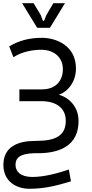

<svg xmlns="http://www.w3.org/2000/svg" viewBox="-20 -942 568 1188"><path d="M162 226C262 226 338 204 419 180L406 107C343 128 257 153 180 153C106 153 76 118 76 78C76 37 100 9 191 6H227C350 3 466 -41 466 -193C466 -284 405 -339 344 -356C399 -374 450 -435 450 -518C450 -659 329 -708 239 -708C164 -708 99 -692 37 -655L63 -588C119 -624 186 -634 235 -634C317 -634 369 -585 369 -514C369 -446 329 -389 239 -389H100V-316H236C331 -316 387 -271 387 -195C387 -116 341 -74 227 -71L191 -70C96 -69 1 -37 1 78C1 184 85 226 162 226ZM210 -770H289L382 -922H310L267 -849L255 -819C252 -810 246 -810 243 -819L232 -849L188 -922H117Z"/></svg>

Font: Finlandica
Style: Regular
Weight: 400
Designer: Niklas Ekholm, Juho Hiilivirta, Jaakko Suomalainen
Foundry: Helsinki Type Studio
Version: Version 2.000;Glyphs 3.2 (3202)